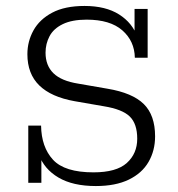

<svg xmlns="http://www.w3.org/2000/svg" viewBox="-20 -614 599 645"><path d="M302 11Q225 11 176.5 -17.5Q128 -46 110 -96L119 -93V0H75V-192H118Q119 -120 158 -77.5Q197 -35 294 -35Q371 -35 406 -66.5Q441 -98 441 -148Q441 -198 416 -222.5Q391 -247 329 -257L231 -274Q152 -288 112 -327Q72 -366 72 -432Q72 -475 92.5 -512Q113 -549 155.5 -571.5Q198 -594 264 -594Q335 -594 380 -565.5Q425 -537 442 -489H432V-584H476V-420H433Q432 -476 391 -512Q350 -548 271 -548Q222 -548 191 -533Q160 -518 146.5 -492.5Q133 -467 133 -437Q133 -394 159.5 -368Q186 -342 243 -333L341 -316Q425 -302 463 -264.5Q501 -227 501 -156Q501 -108 479 -70Q457 -32 412.5 -10.5Q368 11 302 11Z"/></svg>

Font: Rokkitt Light
Style: Regular
Weight: 300
Version: Version 3.103